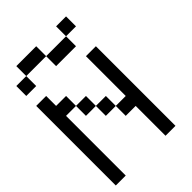

<svg xmlns="http://www.w3.org/2000/svg" viewBox="-207 -770 853 853"><g transform="rotate(-45 219.0 -344.0)"><path d="M0 -437.5V-500H62.5V-437.5ZM0 -375V-437.5H62.5V-375ZM312.5 0V-62.5H375V0ZM312.5 -62.5V-125H375V-62.5ZM312.5 -125V-187.5H375V-125ZM312.5 -187.5V-250H375V-187.5ZM312.5 -250V-312.5H375V-250ZM312.5 -312.5V-375H375V-312.5ZM312.5 -375V-437.5H375V-375ZM312.5 -437.5V-500H375V-437.5ZM0 -312.5V-375H62.5V-312.5ZM0 -250V-312.5H62.5V-250ZM0 -187.5V-250H62.5V-187.5ZM0 -125V-187.5H62.5V-125ZM0 -62.5V-125H62.5V-62.5ZM0 0V-62.5H62.5V0ZM62.5 -375V-437.5H125V-375ZM125 -312.5V-375H187.5V-312.5ZM187.5 -250V-312.5H250V-250ZM250 -187.5V-250H312.5V-187.5ZM0 -562.5V-625H62.5V-562.5ZM62.5 -625V-687.5H125V-625ZM187.5 -562.5V-625H250V-562.5ZM125 -625V-687.5H187.5V-625ZM250 -562.5V-625H312.5V-562.5ZM312.5 -625V-687.5H375V-625Z"/></g></svg>

Font: AprilSans
Style: Regular
Weight: 400
Designer: typesprite
Version: Version 1.001;PS 001.001;hotconv 1.0.88;makeotf.lib2.5.64775